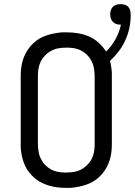

<svg xmlns="http://www.w3.org/2000/svg" viewBox="-20 -899 651 927"><path d="M300 8Q283 8 266.5 6.5Q250 5 233.5 1.5Q217 -2 201.5 -8Q186 -14 171.5 -22Q157 -30 144.5 -41.5Q132 -53 121.5 -66Q111 -79 103.5 -94Q96 -109 91 -125Q86 -141 83 -160Q80 -179 80 -191V-530Q80 -547 81.5 -563.5Q83 -580 87 -596.5Q91 -613 97.5 -628Q104 -643 113 -657Q122 -671 134 -683.5Q146 -696 159.5 -705.5Q173 -715 188 -721.5Q203 -728 219.5 -732.5Q236 -737 255 -740Q274 -743 286 -743H300Q328 -743 356 -738.5Q384 -734 409.5 -723Q435 -712 456 -693Q477 -674 492 -650Q519 -676 537.5 -709.5Q556 -743 564 -780H561Q551 -780 541.5 -783Q532 -786 525 -793.5Q518 -801 515 -810.5Q512 -820 512 -830Q512 -840 515 -849.5Q518 -859 525 -866Q532 -873 542 -876Q552 -879 562 -879Q572 -879 582.5 -876Q593 -873 600 -865Q607 -857 609 -846.5Q611 -836 611 -826Q611 -794 604.5 -763.5Q598 -733 585 -704.5Q572 -676 553 -651Q534 -626 511 -605Q515 -590 517.5 -572.5Q520 -555 520 -545V-205Q520 -188 518.5 -171.5Q517 -155 513 -138.5Q509 -122 502.5 -107Q496 -92 487 -78Q478 -64 466 -51.5Q454 -39 440.5 -29.5Q427 -20 412 -13.5Q397 -7 380.5 -2.5Q364 2 345 5Q326 8 315 8ZM291 -66H300Q311 -66 321.5 -67Q332 -68 342.5 -70Q353 -72 363 -76.5Q373 -81 381.5 -86.5Q390 -92 398 -99.5Q406 -107 412.5 -115.5Q419 -124 423.5 -133.5Q428 -143 431 -153.5Q434 -164 435.5 -176Q437 -188 437 -196V-530Q437 -541 436 -551.5Q435 -562 433 -572.5Q431 -583 427 -593Q423 -603 417.5 -612Q412 -621 405 -629Q398 -637 389.5 -643.5Q381 -650 371.5 -655Q362 -660 351.5 -663Q341 -666 329 -667.5Q317 -669 310 -669H300Q289 -669 278.5 -668Q268 -667 257.5 -665Q247 -663 237 -658.5Q227 -654 218.5 -648.5Q210 -643 202 -635.5Q194 -628 187.5 -619.5Q181 -611 176.5 -601.5Q172 -592 169 -581.5Q166 -571 164.5 -559Q163 -547 163 -540V-205Q163 -194 164 -183.5Q165 -173 167 -162.5Q169 -152 173 -142Q177 -132 182.5 -123Q188 -114 195 -106Q202 -98 210.5 -91.5Q219 -85 228.5 -80Q238 -75 248.5 -72Q259 -69 271 -67.5Q283 -66 291 -66Z"/></svg>

Font: R Plex Mono
Style: Regular
Weight: 400
Monospace: yes
Designer: Belleve Invis
Foundry: Belleve Invis
Version: Version 31.8.0